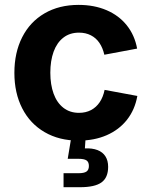

<svg xmlns="http://www.w3.org/2000/svg" viewBox="-20 -573 628 797"><path d="M39.7 -270.6Q39.7 -354.8 72.2 -418.6Q104.6 -482.4 165 -517.6Q225.3 -552.7 306.4 -552.7Q370.8 -552.7 422.2 -530.8Q473.5 -508.9 506.3 -467.9Q539.1 -426.8 549.2 -371.3L413.1 -345.8Q406.6 -374.3 392.7 -394.9Q378.8 -415.4 357.3 -426.4Q335.8 -437.5 308 -437.5Q269.7 -437.5 243 -416.7Q216.2 -396 202.5 -358.3Q188.9 -320.7 188.9 -271.1Q188.9 -221.8 202.5 -184.2Q216.2 -146.6 243.1 -125.6Q270 -104.6 308 -104.6Q336 -104.6 357.9 -116.1Q379.7 -127.6 394 -149Q408.3 -170.4 414.2 -199.9L550.1 -174.7Q540 -117.6 507.1 -75.8Q474.2 -34.1 422.7 -11.7Q371.3 10.7 306.4 10.7Q225.5 10.7 165.2 -24.5Q104.8 -59.6 72.3 -123.2Q39.7 -186.8 39.7 -270.6ZM243.8 146H305.9Q329.3 146 339.2 139Q349 132.1 349 115.9Q349 99.6 339.2 92.9Q329.3 86.2 305.9 86.2H261.1L278.9 -21.3H335.3V0L332.4 43Q363.1 41.6 384.8 50Q406.5 58.4 417.7 76.1Q428.9 93.7 428.9 119.5Q428.9 164.3 401.3 184.2Q373.7 204.1 312.2 204.1H243.8Z"/></svg>

Font: Raveo Variable
Style: Regular
Weight: 400
Designer: Jakub Foglar, Rasmus Andersson (Inter)
Foundry: Jakubfoglar.com
Version: Version 1.000;Glyphs 3.2.3 (3260)